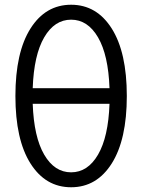

<svg xmlns="http://www.w3.org/2000/svg" viewBox="-20 -770 600 810"><path d="M108.5 -649.5Q172 -750 280 -750Q388 -750 451.5 -649.5Q515 -549 515 -365Q515 -181 451.5 -80.5Q388 20 280 20Q172 20 108.5 -80.5Q45 -181 45 -365Q45 -549 108.5 -649.5ZM118 -332Q123 -192 166.5 -117.5Q210 -43 280 -43Q350 -43 393.5 -117.5Q437 -192 442 -332ZM118 -398H442Q437 -538 393.5 -612.5Q350 -687 280 -687Q210 -687 166.5 -612.5Q123 -538 118 -398Z"/></svg>

Font: M PLUS 1p
Style: Regular
Weight: 400
Version: Version 1.062